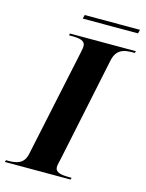

<svg xmlns="http://www.w3.org/2000/svg" viewBox="-151 -899 741 973"><g transform="rotate(15 220.0 -412.0)"><path d="M165 -804H455L460 -824H170ZM-28 0H317L319 -10H306C264 -10 233 -15 233 -44C233 -54 237 -68 241 -86L356 -636C369 -696 408 -704 452 -704H465L468 -714H122L120 -704H133C175 -704 205 -699 205 -670C205 -665 204 -653 200 -636L80 -70C69 -18 30 -10 -12 -10H-25Z"/></g></svg>

Font: Noto Serif Display
Style: Bold Italic
Weight: 700
Italic angle: -12°
Designer: Monotype Design Team
Foundry: Monotype Imaging Inc.
Version: Version 2.009